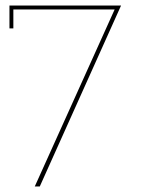

<svg xmlns="http://www.w3.org/2000/svg" viewBox="-20 -670 509 690"><path d="M123 0 415 -650H14V-568H28V-636H392L105 0Z"/></svg>

Font: Josefin Slab Thin Thin
Style: Regular
Weight: 250
Version: Version 2.000